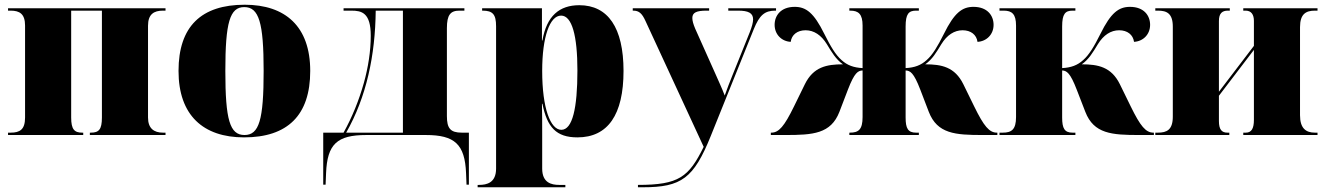

<svg xmlns="http://www.w3.org/2000/svg" viewBox="-20 -571 5605 812"><path d="M14 0H332V-10H328C295 -10 281 -23 281 -74V-526H411V-74C411 -23 398 -10 364 -10H360V0H680V-10H669C631 -10 606 -28 606 -74V-462C606 -511 631 -526 669 -526H680V-536H14V-526H25C63 -526 86 -512 86 -463V-74C86 -23 64 -10 25 -10H14Z M1012 10C1196 10 1292 -83 1292 -271C1292 -459 1187 -551 1015 -551C831 -551 735 -459 735 -271C735 -83 840 10 1012 10ZM1014 0C952 0 933 -64 933 -271C933 -476 952 -541 1013 -541C1075 -541 1095 -476 1095 -271C1095 -64 1076 0 1014 0Z M1347 210H1357L1359 161C1364 39 1405 0 1529 0H1781C1903 0 1946 39 1951 161L1953 210H1963V-10H1933C1885 -10 1870 -28 1870 -80V-452C1870 -508 1885 -526 1923 -526H1944V-536H1433V-526H1466C1510 -526 1548 -517 1548 -420C1548 -354 1537 -286 1519 -221C1498 -146 1469 -75 1433 -10H1347ZM1444 -10C1530 -161 1567 -337 1569 -526H1684V-10Z M2000 221H2371V211H2345C2312 211 2273 202 2273 142V-5C2273 -47 2273 -90 2272 -132H2274C2294 -33 2332 10 2422 10C2551 10 2617 -86 2617 -271C2617 -454 2551 -549 2430 -549C2346 -549 2292 -504 2274 -400H2272V-536H2019V-526H2021C2064 -526 2078 -510 2078 -460V142C2078 202 2039 211 2006 211H2000ZM2354 -22C2308 -22 2273 -113 2273 -271C2273 -415 2305 -505 2353 -505C2399 -505 2422 -420 2422 -273C2422 -113 2401 -22 2354 -22Z M2678 211V221H2699C2862 221 2914 183 2986 4L3168 -448C3192 -507 3214 -526 3259 -526H3262V-536H3060V-526H3101C3145 -526 3165 -516 3165 -489C3165 -476 3160 -458 3151 -435L3077 -251C3066 -224 3056 -198 3045 -167C3032 -201 3018 -230 3005 -260L2920 -450C2912 -469 2908 -483 2908 -495C2908 -518 2926 -526 2968 -526H2979V-536H2656V-526H2658C2682 -526 2695 -515 2710 -482L2956 50C2893 178 2851 211 2678 211Z M3240 0H3302C3418 0 3494 -5 3530 -98L3566 -192C3594 -265 3609 -272 3628 -273V-76C3628 -23 3611 -10 3574 -10H3572V0H3866V-10H3854C3820 -10 3810 -28 3810 -74V-273C3829 -272 3844 -265 3872 -192L3908 -98C3944 -5 4020 0 4136 0H4198V-10H4196C4164 -10 4141 -37 4100 -121L4054 -215C4018 -288 3962 -299 3893 -299C3923 -320 3941 -351 3961 -384C3985 -423 4016 -443 4051 -443C4086 -443 4110 -424 4114 -394C4152 -396 4182 -425 4182 -466C4182 -505 4156 -542 4097 -542C4049 -542 4016 -517 3972 -428C3945 -374 3924 -339 3899 -317C3875 -295 3848 -285 3810 -283V-459C3810 -512 3823 -526 3854 -526H3866V-536H3572V-526H3576C3611 -526 3628 -511 3628 -463V-283C3590 -285 3563 -295 3539 -317C3514 -339 3493 -374 3466 -428C3422 -517 3389 -542 3341 -542C3282 -542 3256 -505 3256 -466C3256 -425 3286 -396 3324 -394C3328 -424 3352 -443 3387 -443C3422 -443 3453 -423 3477 -384C3497 -351 3515 -320 3545 -299C3476 -299 3420 -288 3384 -215L3338 -121C3297 -37 3274 -10 3242 -10H3240Z M4207 0H4528V-10H4516C4482 -10 4472 -28 4472 -74V-273C4491 -272 4506 -264 4534 -191L4570 -98C4606 -5 4682 0 4798 0H4860V-10H4858C4826 -10 4803 -37 4762 -121L4716 -215C4680 -288 4624 -299 4555 -299C4585 -320 4603 -351 4623 -384C4647 -423 4678 -443 4713 -443C4748 -443 4772 -424 4776 -394C4814 -396 4844 -425 4844 -466C4844 -505 4818 -542 4759 -542C4711 -542 4678 -517 4634 -428C4607 -374 4586 -339 4561 -317C4537 -295 4510 -285 4472 -283V-459C4472 -512 4485 -526 4516 -526H4528V-536H4207V-526H4225C4260 -526 4277 -511 4277 -463V-76C4277 -23 4258 -10 4221 -10H4207Z M4866 0H5179V-10H5171C5147 -10 5135 -23 5135 -59V-166L5283 -360V-64C5283 -28 5273 -10 5249 -10H5238V0H5552V-10H5541C5503 -10 5478 -28 5478 -84V-456C5478 -512 5503 -526 5541 -526H5552V-536H5238V-526H5248C5272 -526 5283 -509 5283 -483V-377L5135 -183V-482C5135 -515 5149 -526 5173 -526H5181V-536H4866V-526H4877C4915 -526 4940 -514 4940 -458V-78C4940 -22 4915 -10 4877 -10H4866Z"/></svg>

Font: Noto Serif Display Black
Style: Regular
Weight: 900
Designer: Monotype Design Team
Foundry: Monotype Imaging Inc.
Version: Version 2.009